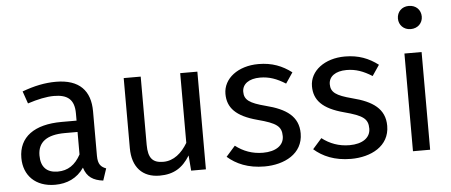

<svg xmlns="http://www.w3.org/2000/svg" viewBox="-54 -971 2617 1114"><g transform="rotate(-5 1254.5 -414.5)"><path d="M481 -133V-393C481 -512 418 -582 281 -582C217 -582 154 -569 84 -543L109 -471C167 -490 220 -501 262 -501C341 -501 381 -471 381 -389V-347H294C135 -347 43 -281 43 -159C43 -57 111 13 225 13C294 13 354 -13 394 -72C411 -16 448 6 505 13L528 -56C499 -67 481 -83 481 -133ZM247 -62C183 -62 149 -97 149 -164C149 -242 202 -281 307 -281H381V-150C349 -91 306 -62 247 -62Z M1104 -569H1004V-163C970 -106 923 -65 862 -65C800 -65 774 -94 774 -172V-569H675V-161C675 -50 734 13 834 13C915 13 968 -19 1011 -89L1018 0H1104Z M1460 -582C1342 -582 1255 -516 1255 -426C1255 -346 1303 -293 1427 -260C1537 -231 1565 -210 1565 -153C1565 -99 1517 -67 1443 -67C1381 -67 1328 -87 1283 -122L1230 -62C1280 -18 1349 13 1445 13C1560 13 1670 -41 1670 -160C1670 -259 1600 -307 1481 -337C1389 -361 1359 -382 1359 -429C1359 -474 1398 -503 1463 -503C1516 -503 1560 -487 1611 -455L1653 -517C1599 -558 1540 -582 1460 -582Z M1964 -582C1846 -582 1759 -516 1759 -426C1759 -346 1807 -293 1931 -260C2041 -231 2069 -210 2069 -153C2069 -99 2021 -67 1947 -67C1885 -67 1832 -87 1787 -122L1734 -62C1784 -18 1853 13 1949 13C2064 13 2174 -41 2174 -160C2174 -259 2104 -307 1985 -337C1893 -361 1863 -382 1863 -429C1863 -474 1902 -503 1967 -503C2020 -503 2064 -487 2115 -455L2157 -517C2103 -558 2044 -582 1964 -582Z M2359 -842C2318 -842 2290 -813 2290 -774C2290 -737 2318 -707 2359 -707C2401 -707 2429 -737 2429 -774C2429 -813 2401 -842 2359 -842ZM2410 -569H2310V0H2410Z"/></g></svg>

Font: Glow Sans SC Normal Medium
Style: Regular
Weight: 600
Designer: Ryoko NISHIZUKA (kana, bopomofo & ideographs); Paul D. Hunt (Latin, Greek & Cyrillic); Sandoll Communications, Soo-young
Version: Version 0.93